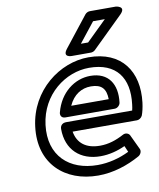

<svg xmlns="http://www.w3.org/2000/svg" viewBox="-87 -812 761 918"><g transform="rotate(-10 294.0 -353.5)"><path d="M109 -245C127 -391 247 -478 361 -478C493 -478 550 -396 534 -270C533 -260 531 -249 529 -241H207C197 -241 179 -235 179 -213C179 -112 245 -52 343 -52C385 -52 426 -63 463 -80L476 -50C429 -27 376 -13 322 -13C184 -13 91 -98 109 -245ZM59 -245C37 -68 155 37 316 37C390 37 461 13 520 -20C531 -26 539 -42 533 -54L499 -126C494 -136 479 -142 466 -135C427 -114 390 -102 349 -102C282 -102 241 -133 231 -191H544C553 -191 565 -198 570 -209C576 -225 581 -246 584 -270C602 -418 528 -528 367 -528C228 -528 80 -419 59 -245ZM209 -264H448C463 -264 475 -278 476 -289C487 -376 449 -439 360 -439C284 -439 211 -385 187 -292C184 -282 187 -264 209 -264ZM246 -314C269 -365 309 -389 354 -389C406 -389 427 -365 428 -314ZM476 -694 378 -598H343L419 -694ZM552 -702C590 -739 538 -744 538 -744H412C404 -744 395 -740 389 -733L274 -587C242 -547 290 -548 290 -548H383C389 -548 398 -551 403 -556Z"/></g></svg>

Font: Falling Sky
Style: ExtOuObl
Weight: 400
Designer: Paul D. Hunt
Foundry: Adobe Systems Incorporated
Version: Version 1.02